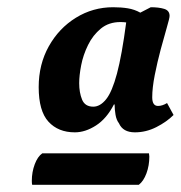

<svg xmlns="http://www.w3.org/2000/svg" viewBox="-20 -757 500 531"><path d="M187 -391Q141 -391 114 -420.5Q87 -450 87 -516Q87 -579 115 -629Q143 -679 190 -708Q237 -737 293 -737Q315 -737 333.5 -734Q352 -731 368 -722L397 -737Q419 -737 434 -732.5Q449 -728 449 -713Q449 -707 441.5 -681.5Q434 -656 424.5 -620.5Q415 -585 408 -549.5Q401 -514 401 -488Q401 -464 417 -464Q429 -464 442 -472L460 -439Q441 -420 412.5 -405.5Q384 -391 353 -391Q320 -391 309 -416Q302 -425 299.5 -439.5Q297 -454 297 -468H295Q275 -429 245.5 -410Q216 -391 187 -391ZM199 -527Q199 -501 207 -481.5Q215 -462 238 -462Q257 -462 273.5 -482.5Q290 -503 303.5 -553.5Q317 -604 329 -695Q321 -696 313 -696Q281 -696 259 -678Q237 -660 223.5 -632.5Q210 -605 204.5 -576.5Q199 -548 199 -527ZM364 -246H69Q68 -249 68 -257Q68 -281 76 -302.5Q84 -324 97 -333H392Q392 -331 392.5 -328.5Q393 -326 393 -324Q393 -299 385 -277.5Q377 -256 364 -246Z"/></svg>

Font: Petrona
Style: Bold Italic
Weight: 700
Italic angle: -9°
Designer: Ringo R. Seeber
Foundry: Ringo R. Seeber
Version: Version 2.001; ttfautohint (v1.8.3)